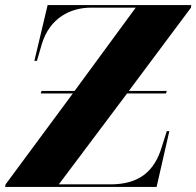

<svg xmlns="http://www.w3.org/2000/svg" viewBox="-31 -734 771 754"><path d="M-11 0H584L634 -219H624L605 -159C575 -58 513 -10 402 -10H200L468 -367H621L624 -377H475L719 -704L720 -714H156L104 -495H114L133 -560C164 -664 246 -704 327 -704H502L262 -377H132L129 -367H255L-9 -10Z"/></svg>

Font: Noto Serif Display ExtraBold
Style: Italic
Weight: 800
Italic angle: -12°
Designer: Monotype Design Team
Foundry: Monotype Imaging Inc.
Version: Version 2.009